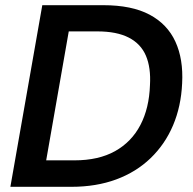

<svg xmlns="http://www.w3.org/2000/svg" viewBox="-20 -720 744 740"><path d="M20 0 143 -700H378Q488 -700 556.5 -663.5Q625 -627 656 -559.5Q687 -492 682 -399Q678 -310 647 -237Q616 -164 560.5 -110.5Q505 -57 428 -28.5Q351 0 255 0ZM158 -102H267Q360 -102 423.5 -137.5Q487 -173 521 -238Q555 -303 558 -392Q562 -459 542.5 -505Q523 -551 476.5 -575Q430 -599 355 -599H245Z"/></svg>

Font: DM Sans 28pt SemiBold
Style: Italic
Weight: 600
Italic angle: -10°
Version: Version 4.004;gftools[0.9.30]